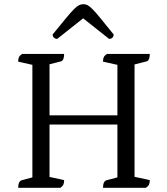

<svg xmlns="http://www.w3.org/2000/svg" viewBox="-20 -899 801 919"><path d="M67 0Q67 -16 71.5 -25Q76 -34 83 -36L150 -54L135 -38V-602L151 -585L67 -604Q67 -618 71 -626Q75 -634 86 -641H287Q287 -625 283 -616Q279 -607 271 -605L200 -587L217 -604V-338L210 -347H549L542 -338V-602L558 -585L473 -604Q473 -618 477 -626Q481 -634 492 -641H697Q697 -625 693 -616Q689 -607 681 -605L610 -587L624 -604V-39L609 -56L697 -37Q697 -24 693.5 -16Q690 -8 678 0H473Q473 -16 477.5 -25Q482 -34 489 -36L557 -54L542 -38V-312L549 -303H210L217 -312V-39L199 -56L287 -37Q287 -24 283.5 -16Q280 -8 269 0ZM379 -879Q390 -879 399.5 -874Q409 -869 423.5 -854.5Q438 -840 461.5 -811Q485 -782 524 -734Q524 -725 518.5 -719Q513 -713 502 -713L367 -820H389L254 -713Q244 -713 238 -719Q232 -725 232 -734Q271 -782 295 -811Q319 -840 333.5 -854.5Q348 -869 358 -874Q368 -879 379 -879Z"/></svg>

Font: Petrona
Style: Regular
Weight: 400
Designer: Ringo R. Seeber
Foundry: Ringo R. Seeber
Version: Version 2.001; ttfautohint (v1.8.3)